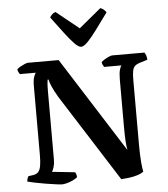

<svg xmlns="http://www.w3.org/2000/svg" viewBox="-63 -1033 953 1089"><g transform="rotate(-5 414.0 -488.5)"><path d="M246 0Q237 0 211.5 -3.5Q186 -7 154.5 -12Q123 -17 94.5 -23Q66 -29 51 -33Q51 -42 54 -50.5Q57 -59 60 -63L88 -67Q107 -70 117 -81.5Q127 -93 131 -116.5Q135 -140 135 -178V-568Q135 -603 141.5 -621.5Q148 -640 153 -644H62Q58 -649 54.5 -656Q51 -663 50 -672Q56 -679 68.5 -686Q81 -693 94 -698.5Q107 -704 112 -704H288L632 -162Q628 -183 626 -213.5Q624 -244 624 -298V-564Q624 -599 629.5 -619Q635 -639 641 -643H541Q540 -647 535.5 -653.5Q531 -660 530 -671Q535 -677 548 -685Q561 -693 574 -698.5Q587 -704 592 -704H776Q781 -698 785 -687Q789 -676 789 -662L749 -650Q729 -644 718.5 -635Q708 -626 704 -608Q700 -590 700 -557V-185Q700 -130 703.5 -88Q707 -46 711 -32Q697 -21 673.5 -14Q650 -7 625.5 -4Q601 -1 583 0L269 -494Q246 -532 234.5 -559.5Q223 -587 221 -599H216Q215 -594 213.5 -579Q212 -564 212 -532V-143Q212 -121 206.5 -102.5Q201 -84 195 -76L326 -62Q328 -59 331 -51Q334 -43 334 -33Q323 -24 307 -16.5Q291 -9 274 -4.5Q257 0 246 0ZM422 -768Q407 -768 383.5 -792.5Q360 -817 329.5 -857.5Q299 -898 261 -949Q266 -958 275 -966.5Q284 -975 294 -977L423 -873L549 -977Q559 -974 568.5 -966Q578 -958 582 -950Q544 -898 513.5 -856.5Q483 -815 460 -791.5Q437 -768 422 -768Z"/></g></svg>

Font: Texturina 12pt SemiBold
Style: Regular
Weight: 600
Designer: Guillermo Torres Carreño
Foundry: Omnibus-Type
Version: Version 1.002